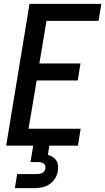

<svg xmlns="http://www.w3.org/2000/svg" viewBox="-20 -755 545 995"><path d="M12 0 133 -735H505L491 -647H221L184 -426H397L383 -338H170L128 -88H398L384 0ZM57 220 69 147H169Q176 147 183.5 146Q191 145 198 141.5Q205 138 209.5 132Q214 126 215 119Q216 111 214.5 104Q213 97 207 93Q201 89 194 87Q187 85 180 85H138L152 0H236L228 47Q241 51 253 58.5Q265 66 272 77Q279 88 280.5 102.5Q282 117 280 131Q277 151 265.5 169.5Q254 188 236 200Q218 212 197.5 216Q177 220 157 220Z"/></svg>

Font: Iosevka SS18 Semibold
Style: Italic
Weight: 600
Italic angle: -9°
Monospace: yes
Designer: Belleve Invis
Foundry: Belleve Invis
Version: Version 25.1.1; ttfautohint (v1.8.4)